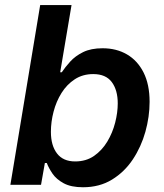

<svg xmlns="http://www.w3.org/2000/svg" viewBox="-20 -748 665 777"><path d="M315.9 9.8Q267.6 9.8 237.8 -6.3Q208 -22.5 192.4 -45.4Q176.8 -68.4 169.4 -88.4H161.6L146 0H22L142.6 -727.5H269.5L223.6 -455.6H230Q243.7 -476.1 264.2 -498.8Q284.7 -521.5 316.4 -537.1Q348.1 -552.7 395 -552.7Q451.2 -552.7 493.9 -527.8Q536.6 -502.9 561 -454.6Q585.4 -406.2 585.4 -335.9Q585.4 -275.9 568.4 -214.8Q551.3 -153.8 517.6 -103Q483.9 -52.2 433.3 -21.2Q382.8 9.8 315.9 9.8ZM284.2 -94.7Q328.1 -94.7 360.4 -116.9Q392.6 -139.2 414.1 -174.8Q435.5 -210.4 446 -251.5Q456.5 -292.5 456.5 -329.6Q456.5 -383.3 432.4 -415.8Q408.2 -448.2 357.4 -448.2Q314.9 -448.2 282.7 -427.2Q250.5 -406.2 229 -371.8Q207.5 -337.4 196.8 -296.1Q186 -254.9 186 -214.4Q186 -159.2 210.7 -127Q235.4 -94.7 284.2 -94.7Z"/></svg>

Font: Inter SemiBold
Style: Italic
Weight: 600
Italic angle: -9.3988°
Designer: Rasmus Andersson
Foundry: rsms
Version: Version 4.001;git-66647c0bb